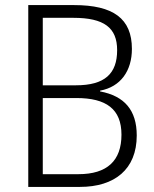

<svg xmlns="http://www.w3.org/2000/svg" viewBox="-20 -734 606 754"><path d="M271 -714H91V0H294C430 0 517 -69 517 -202C517 -301 469 -357 373 -375V-378C454 -393 498 -456 498 -542C498 -661 425 -714 271 -714ZM278 -399H148V-664H268C389 -664 440 -625 440 -537C440 -445 392 -399 278 -399ZM148 -349H280C397 -349 457 -306 457 -205C457 -103 401 -50 288 -50H148Z"/></svg>

Font: Noto Sans Gujarati UI SemiCondensed Light
Style: Regular
Weight: 300
Width: 4
Designer: Jelle Bosma - Monotype Design Team, Universal Thirst
Foundry: Monotype Imaging Inc.
Version: Version 2.106